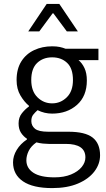

<svg xmlns="http://www.w3.org/2000/svg" viewBox="-20 -733 542 978"><path d="M246.1 225.1Q147.9 225.1 97.2 190.7Q46.4 156.2 46.4 93.8Q46.4 61.5 65.2 30.5Q84 -0.5 117.2 -22.5V-26.4Q99.1 -38.1 86.9 -56.9Q74.7 -75.7 74.7 -104.5Q74.7 -135.3 91.8 -156.5Q108.9 -177.7 127.4 -190.4V-194.3Q103.5 -213.9 84 -246.8Q64.5 -279.8 64.5 -325.2Q64.5 -381.8 88.6 -420.2Q112.8 -458.5 154.1 -477.8Q195.3 -497.1 245.6 -497.1Q268.1 -497.1 284.2 -493.7Q300.3 -490.2 313.5 -484.9H481.4V-426.8H379.9Q398.4 -411.6 410.4 -386Q422.4 -360.4 422.4 -323.2Q422.4 -243.2 372.1 -198.7Q321.8 -154.3 245.6 -154.3Q206.1 -154.3 171.4 -171.9Q158.2 -160.2 148.9 -148.4Q139.6 -136.7 139.6 -116.2Q139.6 -92.8 158 -77.4Q176.3 -62 226.1 -62H328.1Q414.1 -62 451.9 -32.2Q489.7 -2.4 489.7 58.1Q489.7 102.5 460.7 140.6Q431.6 178.7 377.2 201.9Q322.8 225.1 246.1 225.1ZM257.3 170.4Q306.2 170.4 341.6 155.8Q377 141.1 396 117.9Q415 94.7 415 68.8Q415 34.2 389.9 17.1Q364.7 0 314.9 0H228Q214.8 0 198.5 -1.7Q182.1 -3.4 165.5 -7.8Q138.2 11.2 126.2 35.6Q114.3 60.1 114.3 83.5Q114.3 123.5 150.1 147Q186 170.4 257.3 170.4ZM245.6 -206.5Q288.6 -206.5 320.1 -237.3Q351.6 -268.1 351.6 -325.2Q351.6 -384.8 321.8 -412.8Q292 -440.9 245.6 -440.9Q199.2 -440.9 169.2 -412.4Q139.2 -383.8 139.2 -325.2Q139.2 -268.6 170.7 -237.5Q202.1 -206.5 245.6 -206.5ZM124 -573.2 217.8 -712.9H282.2L376.5 -573.2H320.3L252 -665H248L180.2 -573.2Z"/></svg>

Font: Varta Light
Style: Regular
Weight: 400
Version: Version 1.004